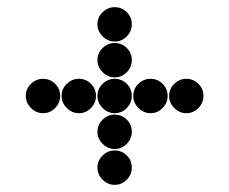

<svg xmlns="http://www.w3.org/2000/svg" viewBox="-20 -618 640 536"><path d="M252 -550Q252 -531 266.5 -516.5Q281 -502 300 -502Q320 -502 334 -516.5Q348 -531 348 -550Q348 -570 334 -584Q320 -598 300 -598Q281 -598 266.5 -584Q252 -570 252 -550ZM252 -450Q252 -431 266.5 -416.5Q281 -402 300 -402Q320 -402 334 -416.5Q348 -431 348 -450Q348 -470 334 -484Q320 -498 300 -498Q281 -498 266.5 -484Q252 -470 252 -450ZM52 -350Q52 -331 66.5 -316.5Q81 -302 100 -302Q120 -302 134 -316.5Q148 -331 148 -350Q148 -370 134 -384Q120 -398 100 -398Q81 -398 66.5 -384Q52 -370 52 -350ZM152 -350Q152 -331 166.5 -316.5Q181 -302 200 -302Q220 -302 234 -316.5Q248 -331 248 -350Q248 -370 234 -384Q220 -398 200 -398Q181 -398 166.5 -384Q152 -370 152 -350ZM252 -350Q252 -331 266.5 -316.5Q281 -302 300 -302Q320 -302 334 -316.5Q348 -331 348 -350Q348 -370 334 -384Q320 -398 300 -398Q281 -398 266.5 -384Q252 -370 252 -350ZM352 -350Q352 -331 366.5 -316.5Q381 -302 400 -302Q420 -302 434 -316.5Q448 -331 448 -350Q448 -370 434 -384Q420 -398 400 -398Q381 -398 366.5 -384Q352 -370 352 -350ZM452 -350Q452 -331 466.5 -316.5Q481 -302 500 -302Q520 -302 534 -316.5Q548 -331 548 -350Q548 -370 534 -384Q520 -398 500 -398Q481 -398 466.5 -384Q452 -370 452 -350ZM252 -250Q252 -231 266.5 -216.5Q281 -202 300 -202Q320 -202 334 -216.5Q348 -231 348 -250Q348 -270 334 -284Q320 -298 300 -298Q281 -298 266.5 -284Q252 -270 252 -250ZM252 -150Q252 -131 266.5 -116.5Q281 -102 300 -102Q320 -102 334 -116.5Q348 -131 348 -150Q348 -170 334 -184Q320 -198 300 -198Q281 -198 266.5 -184Q252 -170 252 -150Z"/></svg>

Font: Matrix Sans Print
Style: Regular
Weight: 400
Designer: Brad Neil
Version: Version 1.100